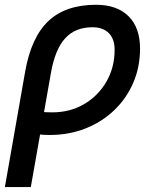

<svg xmlns="http://www.w3.org/2000/svg" viewBox="-25 -547 631 792"><path d="M371.1 -527.3Q457.5 -527.3 505.1 -480.2Q552.7 -433.1 552.7 -346.7Q552.7 -270.5 524.7 -205.6Q496.6 -140.6 446 -92.3Q395.5 -43.9 327.6 -17.1Q259.8 9.8 179.7 9.8Q155.3 9.8 131.1 7.1Q106.9 4.4 82.5 -0.5L101.6 -95.7Q128.4 -83.5 190.4 -83.5Q263.7 -83.5 321.8 -117.4Q379.9 -151.4 413.8 -210Q447.8 -268.6 447.8 -341.8Q447.8 -386.2 423.8 -410.4Q399.9 -434.6 356.4 -434.6Q285.2 -434.6 243.7 -388.9Q202.1 -343.3 185.1 -246.1L102.1 224.6H-4.9L78.6 -250.5Q103.5 -393.1 174.6 -460.2Q245.6 -527.3 371.1 -527.3Z"/></svg>

Font: Cascadia Code PL
Style: Italic
Weight: 400
Italic angle: -10°
Monospace: yes
Designer: Aaron Bell
Foundry: Saja Typeworks
Version: Version 2404.023